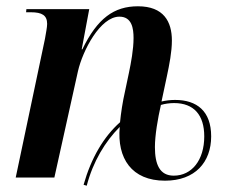

<svg xmlns="http://www.w3.org/2000/svg" viewBox="-20 -565 725 611"><path d="M246 23 256 26C276 -51 315 -115 361 -161C352 -61 399 10 505 10C601 10 652 -49 652 -131C652 -211 607 -247 537 -247C522 -247 507 -245 494 -242L511 -322C519 -360 527 -400 527 -436C527 -496 501 -545 419 -545C343 -545 290 -507 242 -408H240L264 -536H64L63 -526H78C114 -526 130 -516 130 -489C130 -478 126 -459 123 -441L30 0H153L228 -338C243 -404 299 -512 360 -512C400 -512 405 -474 405 -444C405 -408 397 -365 390 -332L378 -275C370 -240 365 -206 362 -176C310 -130 270 -62 246 23ZM533 -6C488 -6 473 -42 473 -97C473 -134 482 -187 492 -231C505 -235 520 -237 534 -237C597 -237 630 -199 630 -131C630 -55 590 -6 533 -6Z"/></svg>

Font: Noto Serif Display SemiCondensed SemiBold
Style: Italic
Weight: 600
Width: 4
Italic angle: -12°
Designer: Monotype Design Team
Foundry: Monotype Imaging Inc.
Version: Version 2.009